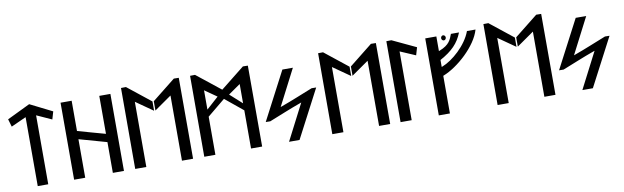

<svg xmlns="http://www.w3.org/2000/svg" viewBox="-50 -1497 6743 2075"><g transform="rotate(-10 3321.5 -459.5)"><path d="M349.1 -771.7 514.2 -696.9 539 -781.5 295.9 -903.2 44 -781.4 68.8 -696.9 233.9 -771.7V-15H349.1Z M754.9 -15V-437.9L1058.1 -352.6V-15H1180V-860H1058.1V-443.3L1049.1 -445.8C952.8 -472.7 855.5 -498.7 760.1 -526.8L754.9 -528.4V-860H633V-15Z M1358.2 -904 1304 -903.1 1303.5 -15H1425.4V-730.3L1613.7 -598.7L1613.8 -700.8ZM1628.3 -598.7 1816.6 -730.3V-15H1938.5L1938 -903.1L1883.8 -904L1628.2 -700.8Z M2696 -903.1 2641.8 -904 2379 -695 2116.2 -904 2062 -903.1 2061.5 -15H2183.4L2183.4 -433.1L2379.1 -594.2L2574.6 -434.1L2574.6 -15H2696.5ZM2442.1 -630.2 2574.6 -722.8V-511.1ZM2183.4 -511.1V-722.8L2315.9 -630.3Z M2780.6 -269.2 2830.5 -268.4C2946.9 -314 3061.3 -362.7 3177.8 -404.3L3195.2 -410.5L2991.6 -15H3106.8L3382.4 -542.2L3332.5 -543C3216.1 -497.4 3101.7 -448.7 2985.2 -407.1L2967.8 -400.9L3171.4 -796.4H3056.2Z M3521.2 -904 3467 -903.1 3466.5 -15H3588.4V-730.3L3776.7 -598.7L3776.8 -700.8ZM3791.3 -598.7 3979.6 -730.3V-15H4101.5L4101 -903.1L4046.8 -904L3791.2 -700.8Z M4337.5 -15V-769.6L4506.6 -696.8L4531.5 -781.4L4271.1 -904L4216 -903.1L4215.5 -15Z M4757 -428.1 4761.7 -429.9C4919.8 -491.3 5138.1 -685.1 5186.9 -860H5092.9C5038.6 -709.7 4876.9 -570.8 4766.6 -528.8L4757 -525.2V-601.5L4760.8 -603.7C4888.4 -674.3 4961.1 -745.2 5005.6 -860H4916.9C4893.5 -798.6 4876.8 -746.1 4766.7 -702.8L4757 -699.1V-860H4635.1V-15H4757ZM4830 -803.8C4843.5 -803.8 4855.5 -816.4 4855.5 -831.7C4855.5 -847 4843.5 -859.6 4830 -859.6C4816.5 -859.6 4804.5 -847 4804.5 -831.7C4804.5 -816.4 4816.5 -803.8 4830 -803.8Z M5335.2 -904 5281 -903.1 5280.5 -15H5402.4V-730.3L5590.7 -598.7L5590.8 -700.8ZM5605.3 -598.7 5793.6 -730.3V-15H5915.5L5915 -903.1L5860.8 -904L5605.2 -700.8Z M5999.6 -269.2 6049.5 -268.4C6165.9 -314 6280.3 -362.7 6396.8 -404.3L6414.2 -410.5L6210.6 -15H6325.8L6601.4 -542.2L6551.5 -543C6435.1 -497.4 6320.7 -448.7 6204.2 -407.1L6186.8 -400.9L6390.4 -796.4H6275.2Z"/></g></svg>

Font: Stormning
Style: Light
Weight: 400
Designer: Robert Jablonski, Mew Too
Foundry: Cannot Into Space Fonts
Version: Version 0.90